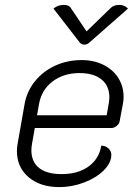

<svg xmlns="http://www.w3.org/2000/svg" viewBox="-20 -754 560 783"><path d="M49 -138Q49 -153 52 -169L80 -328Q89 -381 122 -422Q155 -463 204.5 -486Q254 -509 313 -509Q363 -509 402 -489.5Q441 -470 462.5 -436Q484 -402 484 -359Q484 -344 481 -329L468 -260Q467 -250 456.5 -241Q446 -232 435 -232H122L111 -170Q108 -155 108 -141Q108 -94 139.5 -69Q171 -44 231 -44Q298 -44 341 -75Q384 -106 393 -160Q410 -160 422 -149Q434 -138 434 -123Q434 -90 403.5 -59.5Q373 -29 323.5 -10Q274 9 222 9Q144 9 96.5 -31.5Q49 -72 49 -138ZM415 -284 423 -329Q426 -344 426 -357Q426 -404 394 -430Q362 -456 304 -456Q239 -456 194 -421.5Q149 -387 139 -329L131 -284ZM431 -721Q444 -734 466 -734Q488 -734 502 -719L345 -581Q336 -572 324 -572Q312 -572 305 -581L198 -719Q216 -734 240 -734Q262 -734 269 -721L333 -626Z"/></svg>

Font: K2D ExtraLight
Style: Italic
Weight: 275
Italic angle: -10°
Designer: Katatrad Aksorn Co.,Ltd.
Foundry: Cadson Demak Co.,Ltd.
Version: Version 1.000; ttfautohint (v1.6)